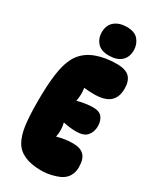

<svg xmlns="http://www.w3.org/2000/svg" viewBox="-237 -1017 902 1094"><g transform="rotate(30 214.0 -470.5)"><path d="M308 -736Q369 -736 393.5 -710.5Q418 -685 418 -636Q418 -578 385 -549.5Q352 -521 281 -521Q267 -521 250.5 -522Q234 -523 216 -525Q223 -483 214 -439Q237 -445 265 -449.5Q293 -454 316 -454Q359 -454 376 -431Q393 -408 393 -374Q393 -337 372 -311.5Q351 -286 299 -286Q260 -286 214 -296Q226 -251 216 -204Q268 -219 320 -219Q369 -219 392.5 -195Q416 -171 416 -117Q416 -85 401.5 -59.5Q387 -34 356 -19Q335 -9 303 -1.5Q271 6 239 6Q172 6 128.5 -13.5Q85 -33 64 -70Q43 -106 34 -164Q25 -222 25 -323Q25 -419 32 -481.5Q39 -544 52 -583Q65 -622 82 -645Q116 -692 175.5 -714Q235 -736 308 -736ZM254 -947Q307 -947 330.5 -918Q354 -889 354 -851Q354 -805 325.5 -779.5Q297 -754 244 -754Q193 -754 168.5 -782Q144 -810 144 -848Q144 -897 174.5 -922Q205 -947 254 -947Z"/></g></svg>

Font: DynaPuff Condensed
Style: Bold
Weight: 700
Width: 3
Designer: Toshi Omagari, Jennifer Daniel
Foundry: Google Fonts
Version: Version 2.000; ttfautohint (v1.8.4.7-5d5b)